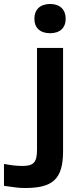

<svg xmlns="http://www.w3.org/2000/svg" viewBox="-133 -741 388 965"><path d="M40 -648V-645C40 -602 68 -574 119 -574C169 -574 197 -602 197 -645V-648C197 -692 169 -721 119 -721C68 -721 40 -692 40 -648ZM-113 193C-62 200 -40 204 -9 204C129 204 184 163 184 19V-500H53V12C53 76 35 93 -20 93C-51 93 -74 90 -113 83Z"/></svg>

Font: LT Wave Alt Bold
Style: Regular
Weight: 700
Designer: Daniel Lyons
Version: Version 2.5 (Glyphs App)